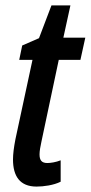

<svg xmlns="http://www.w3.org/2000/svg" viewBox="-20 -679 335 709"><path d="M115 10C141 10 178 5 204 -8V-87C187 -80 166 -77 155 -77C134 -77 126 -87 126 -109C126 -121 129 -138 133 -156L197 -458H277L295 -540H214L240 -659H170L124 -538L62 -511L51 -458H100L37 -165C31 -134 28 -110 28 -90C28 -29 53 10 115 10Z"/></svg>

Font: Noto Sans UI Condensed Medium
Style: Italic
Weight: 500
Width: 3
Italic angle: -12°
Designer: Monotype Design Team
Foundry: Monotype Imaging Inc.
Version: Version 1.901